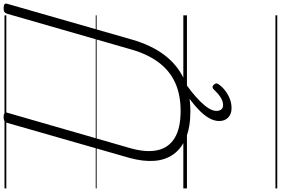

<svg xmlns="http://www.w3.org/2000/svg" viewBox="-266 -789 1555 1063"><g transform="rotate(-90 511.5 -257.5)"><path d="M426 19Q339 19 280 -5.5Q221 -30 189 -74.5Q157 -119 152.5 -181Q148 -243 169 -319L363 -996Q366 -1006 373 -1010.5Q380 -1015 395 -1015Q409 -1015 415.5 -1010.5Q422 -1006 419 -995L223 -315Q198 -228 211 -165Q224 -102 278 -68.5Q332 -35 429 -35Q518 -35 584.5 -65Q651 -95 697 -156Q743 -217 769 -308L967 -996Q970 -1006 976.5 -1010.5Q983 -1015 999 -1015Q1028 -1015 1022 -995L824 -305Q793 -197 738.5 -125Q684 -53 606.5 -17Q529 19 426 19ZM444 247Q412 247 392.5 228.5Q373 210 373 179Q373 152 387.5 125.5Q402 99 427 73.5Q452 48 484 23.5Q516 -1 551 -26L593 -23V-18Q564 3 535 26Q506 49 482 73Q458 97 443.5 120Q429 143 429 164Q429 180 437 190Q445 200 462 200Q482 200 503 187Q524 174 547 149Q552 143 559.5 142Q567 141 574 149Q580 155 581 161.5Q582 168 576 176Q561 197 539.5 213Q518 229 494 238Q470 247 444 247ZM0 490H958V500H0ZM0 -20H958V0H0ZM0 -505H958V-500H0ZM0 -1010H958V-1000H0Z"/></g></svg>

Font: Playwrite TZ Guides
Style: Regular
Weight: 400
Designer: Veronika Burian, José Scaglione
Foundry: TypeTogether
Version: Version 1.003